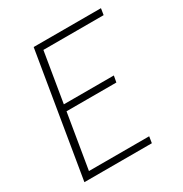

<svg xmlns="http://www.w3.org/2000/svg" viewBox="-171 -863 942 991"><g transform="rotate(-30 300.0 -367.5)"><path d="M47 0 169 -735H570L564 -697H205L156 -401H454L447 -363H150L96 -38H455L449 0Z"/></g></svg>

Font: Iosevka SS04 XLt Ex
Style: Italic
Weight: 200
Width: 7
Italic angle: -9°
Monospace: yes
Designer: Belleve Invis
Foundry: Belleve Invis
Version: Version 19.0.0; ttfautohint (v1.8.4)